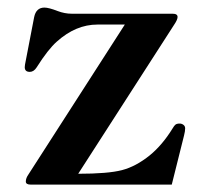

<svg xmlns="http://www.w3.org/2000/svg" viewBox="-20 -499 560 519"><path d="M46.9 -317.4Q46.9 -322.3 49.8 -335.9L72.3 -452.6Q77.6 -478.5 100.1 -478.5Q111.8 -478.5 135.7 -469.2Q154.8 -461.9 174.3 -461.9H446.8Q460 -461.9 460 -453.1Q460 -445.8 450.7 -432.1L191.4 -29.3Q272 -29.3 309.6 -39.1Q347.2 -48.8 384.8 -79.1Q418.9 -106.9 446.8 -152.3Q450.7 -159.2 454.3 -162.1Q458 -165 465.8 -165Q471.2 -165 475.8 -161.6Q480.5 -158.2 480.5 -151.9Q480.5 -144.5 477.5 -132.8L444.3 0H63Q49.8 0 49.8 -8.3Q49.8 -17.6 57.1 -27.8L317.4 -432.6H243.2Q185.1 -432.6 133.8 -386.7Q109.9 -365.7 79.1 -316.9Q71.3 -304.7 60.5 -304.7Q46.9 -304.7 46.9 -317.4Z"/></svg>

Font: Monomachus
Style: Medium
Weight: 500
Designer: Alexey Kryukov
Version: Version 1.0